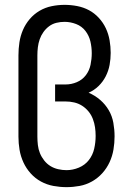

<svg xmlns="http://www.w3.org/2000/svg" viewBox="-20 -763 540 791"><path d="M254 8Q227 8 200 3Q173 -2 149 -15Q125 -28 106.5 -48.5Q88 -69 76.5 -94Q65 -119 60.5 -146Q56 -173 56 -200V-535Q56 -562 60 -588.5Q64 -615 74.5 -639.5Q85 -664 102.5 -684.5Q120 -705 143 -718.5Q166 -732 192.5 -737.5Q219 -743 246 -743Q272 -743 298 -738Q324 -733 346.5 -721Q369 -709 387 -689.5Q405 -670 416 -646.5Q427 -623 431.5 -597Q436 -571 436 -545Q436 -520 431.5 -495.5Q427 -471 415.5 -448.5Q404 -426 386 -408.5Q368 -391 345 -381Q371 -370 392.5 -351.5Q414 -333 428 -309Q442 -285 447 -257Q452 -229 452 -201Q452 -174 447.5 -147Q443 -120 431.5 -95Q420 -70 401.5 -49.5Q383 -29 359 -15.5Q335 -2 308 3Q281 8 254 8ZM254 -62Q280 -62 305 -72.5Q330 -83 346 -103.5Q362 -124 368 -150Q374 -176 374 -203Q374 -221 371.5 -238.5Q369 -256 362.5 -273Q356 -290 344.5 -304Q333 -318 318 -327.5Q303 -337 285.5 -341Q268 -345 250 -345H207V-415H250Q274 -415 296.5 -424.5Q319 -434 333.5 -453Q348 -472 353 -496Q358 -520 358 -544Q358 -568 352.5 -592Q347 -616 332 -635.5Q317 -655 293.5 -664Q270 -673 246 -673Q229 -673 212.5 -669Q196 -665 182.5 -655Q169 -645 159 -631Q149 -617 143.5 -601Q138 -585 136 -568.5Q134 -552 134 -535V-200Q134 -183 136 -165.5Q138 -148 144.5 -132Q151 -116 162 -102Q173 -88 187.5 -79Q202 -70 219.5 -66Q237 -62 254 -62Z"/></svg>

Font: Moesevka
Style: Regular
Weight: 400
Monospace: yes
Designer: Belleve Invis
Foundry: Belleve Invis
Version: Version 32.5.0; ttfautohint (v1.8.4)